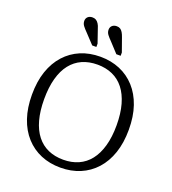

<svg xmlns="http://www.w3.org/2000/svg" viewBox="-167 -1069 1088 1211"><g transform="rotate(20 377.0 -463.0)"><path d="M462 -888 494 -798V-776H465L406 -840Q388 -858 377 -872.5Q366 -887 366 -905Q366 -922 377.5 -932.5Q389 -943 408 -943Q422 -943 431.5 -937Q441 -931 448.5 -918.5Q456 -906 462 -888ZM300 -888 331 -798V-776H303L243 -840Q225 -858 214 -872.5Q203 -887 203 -905Q203 -922 214.5 -932.5Q226 -943 245 -943Q259 -943 269 -937Q279 -931 287 -918.5Q295 -906 300 -888ZM377 17Q305 17 245.5 -8Q186 -33 142.5 -81Q99 -129 75.5 -198Q52 -267 52 -355Q52 -444 75.5 -512.5Q99 -581 142.5 -629Q186 -677 245.5 -702Q305 -727 377 -727Q449 -727 508.5 -702Q568 -677 611.5 -629Q655 -581 678.5 -512.5Q702 -444 702 -355Q702 -267 678.5 -198Q655 -129 611.5 -81Q568 -33 508.5 -8Q449 17 377 17ZM377 -36Q433 -36 478 -56Q523 -76 554.5 -116Q586 -156 603 -216Q620 -276 620 -355Q620 -434 603 -494Q586 -554 554.5 -594Q523 -634 478 -654Q433 -674 377 -674Q320 -674 275 -654Q230 -634 198.5 -594Q167 -554 150.5 -494Q134 -434 134 -355Q134 -276 150.5 -216Q167 -156 198.5 -116Q230 -76 275 -56Q320 -36 377 -36Z"/></g></svg>

Font: Roboto Serif SemiCondensed Light
Style: Regular
Weight: 300
Width: 4
Designer: Greg Gazdowicz
Foundry: Commercial Type
Version: Version 1.007